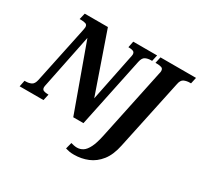

<svg xmlns="http://www.w3.org/2000/svg" viewBox="-211 -955 1494 1436"><g transform="rotate(30 535.5 -237.0)"><path d="M-20 0 -9 -54H2Q27 -54 48.5 -64Q70 -74 78 -112L179 -592Q181 -605 183 -613.5Q185 -622 185 -628Q185 -649 169.5 -654.5Q154 -660 128 -660H117L130 -714H330L508 -201L588 -595Q590 -604 592 -613.5Q594 -623 594 -628Q594 -649 578.5 -654.5Q563 -660 544 -660H538L549 -714H755L743 -660H732Q707 -660 686 -650Q665 -640 657 -602L531 0H443L238 -567L147 -120Q141 -93 141 -86Q141 -65 157 -59.5Q173 -54 193 -54H198L186 0ZM587 240Q563 240 546.5 237Q530 234 513 229L527 174Q537 177 552 180Q567 183 579 183Q607 183 630.5 168Q654 153 673.5 114Q693 75 708 3L836 -604Q838 -610 839 -617Q840 -624 840 -628Q840 -649 824 -654.5Q808 -660 783 -660H772L784 -714H1091L1079 -660H1069Q1042 -660 1019.5 -650Q997 -640 990 -600L862 2Q844 90 803 142Q762 194 706 217Q650 240 587 240Z"/></g></svg>

Font: Noto Serif ExtraCondensed ExtraBold
Style: Italic
Weight: 800
Width: 2
Italic angle: -12°
Designer: Monotype Design Team
Foundry: Monotype Imaging Inc.
Version: Version 2.013